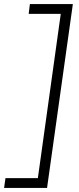

<svg xmlns="http://www.w3.org/2000/svg" viewBox="-61 -750 386 938"><path d="M294.9 -730 168.9 168H-41L-34.2 120.1H124L235.8 -682.1H79.1L85 -730Z"/></svg>

Font: Human Sans Light
Style: Italic
Weight: 300
Italic angle: -8°
Designer: Tim Radville
Foundry: Continuum
Version: Version 1.000;FEAKit 1.0